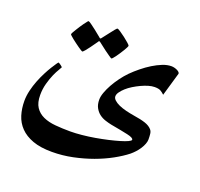

<svg xmlns="http://www.w3.org/2000/svg" viewBox="-124 -686 1034 992"><g transform="rotate(20 393.0 -190.5)"><path d="M697.3 -307.6Q686.5 -317.9 675.8 -324Q665 -330.1 643.1 -330.1Q627.4 -330.1 608.6 -324.5Q589.8 -318.8 570.6 -309.8Q551.3 -300.8 532.5 -289.3Q513.7 -277.8 499.5 -264.9Q485.4 -252 476.6 -239.5Q467.8 -227.1 467.8 -215.8Q467.8 -205.1 478.3 -195.3Q488.8 -185.5 506.1 -177.7Q523.4 -169.9 545.9 -164.3Q568.4 -158.7 592.3 -154.8Q631.8 -148.9 656.5 -140.6Q681.2 -132.3 694.3 -117.2Q701.7 -108.9 703.4 -95.7Q705.1 -82.5 705.1 -64Q705.1 -53.2 700 -39.6Q694.8 -25.9 686 -12.2Q677.2 1.5 666 13.7Q654.8 25.9 643.1 35.6Q612.8 59.6 570.3 83Q527.8 106.4 477.5 124.8Q427.2 143.1 371.1 154.8Q314.9 166.5 257.3 166.5Q194.3 166.5 151.6 150.9Q108.9 135.3 82.8 108.2Q56.6 81.1 45.4 44.9Q34.2 8.8 34.2 -32.7Q34.2 -61 41.3 -90.6Q48.3 -120.1 59.1 -147.5Q69.8 -174.8 82.3 -199Q94.7 -223.1 105.7 -240.7Q116.7 -258.3 124 -268.8Q131.3 -279.3 132.8 -279.3Q134.3 -279.3 138.4 -276.6Q142.6 -273.9 146.7 -271Q150.9 -268.1 153.8 -265.1Q156.7 -262.2 156.7 -261.7Q156.2 -259.3 147 -244.4Q137.7 -229.5 127.4 -206.3Q117.2 -183.1 108.9 -152.8Q100.6 -122.6 100.6 -89.4Q100.6 -47.4 116.9 -22.7Q133.3 2 161.6 14.9Q189.9 27.8 228.3 31.2Q266.6 34.7 310.5 34.7Q339.4 34.7 374.3 31.2Q409.2 27.8 444.3 21.7Q479.5 15.6 512.5 8.1Q545.4 0.5 570.8 -7.1Q596.2 -14.6 611.3 -21.7Q626.5 -28.8 626.5 -34.2Q626.5 -44.9 592.3 -52.5Q558.1 -60.1 498 -70.8Q481.4 -74.2 463.4 -80.1Q445.3 -85.9 430.4 -97.2Q415.5 -108.4 405.5 -126.5Q395.5 -144.5 395.5 -171.4Q395.5 -189 403.6 -211.2Q411.6 -233.4 425 -257.6Q438.5 -281.7 455.8 -305.2Q473.1 -328.6 492.2 -348.1Q512.2 -368.2 537.1 -388.4Q562 -408.7 588.1 -424.8Q614.3 -440.9 639.6 -450.9Q665 -460.9 687.5 -460.9Q695.8 -460.9 704.3 -458.7Q712.9 -456.5 719.7 -453.1Q726.6 -449.7 730.7 -445.6Q734.9 -441.4 734.9 -437ZM358.9 -548.3Q362.8 -548.3 376.5 -539.3Q390.1 -530.3 404.8 -519Q419.4 -507.8 431.2 -497.3Q442.9 -486.8 442.9 -483.9Q442.9 -481.4 439 -473.6Q435.1 -465.8 429 -455.6Q422.9 -445.3 415.5 -434.1Q408.2 -422.9 401.4 -413.6Q394.5 -404.3 389.2 -398.2Q383.8 -392.1 381.8 -392.1Q379.4 -392.1 366.7 -401.1Q354 -410.2 338.9 -420.9L300.3 -450.7Q296.4 -454.6 292 -454.6Q290 -454.6 287.1 -448.7L260.3 -411.1Q250 -397 240.5 -385.7Q231 -374.5 227.5 -374.5Q226.1 -374.5 219.5 -378.7Q212.9 -382.8 203.1 -389.6Q193.4 -396.5 183.1 -404.1Q172.9 -411.6 163.8 -418.9Q154.8 -426.3 148.9 -431.6Q143.1 -437 143.1 -439Q143.1 -441.4 147.2 -449.2Q151.4 -457 158 -467.5Q164.6 -478 171.9 -489.7Q179.2 -501.5 186.3 -510.7Q193.4 -520 198.5 -526.6Q203.6 -533.2 205.1 -533.2Q209.5 -533.2 222.4 -523.7Q235.4 -514.2 249.5 -503.4Q266.1 -490.7 285.2 -474.6Q289.1 -470.2 292 -469.7Q293.9 -469.7 295.7 -471.2Q297.4 -472.7 300.3 -477.1Q314.9 -496.6 327.6 -512.2Q337.9 -525.9 347.2 -537.1Q356.4 -548.3 358.9 -548.3Z"/></g></svg>

Font: Accordance
Style: Bold-Italic
Weight: 700
Italic angle: -11°
Version: Version 1.2 (build January 31, 2020) Miklal Software Solutio